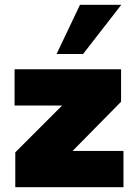

<svg xmlns="http://www.w3.org/2000/svg" viewBox="-20 -784 564 804"><path d="M497 -152V0H44V-146L240 -342H41V-494H487V-358L284 -152ZM217 -558 315 -764H488L328 -558Z"/></svg>

Font: Nunito Sans Heavy
Style: Regular
Weight: 400
Designer: Vernon Adams
Foundry: Vernon Adams
Version: Version 2.500